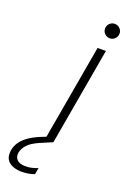

<svg xmlns="http://www.w3.org/2000/svg" viewBox="-282 -725 646 974"><g transform="rotate(20 40.5 -237.5)"><path d="M27 0 119 -526H164L72 0ZM160 -593Q144 -593 132.5 -604.5Q121 -616 121 -632Q121 -648 132.5 -659.5Q144 -671 160 -671Q176 -671 187.5 -659.5Q199 -648 199 -632Q199 -616 187.5 -604.5Q176 -593 160 -593ZM-30 196Q-53 196 -75.5 188Q-98 180 -109.5 161.5Q-121 143 -116 110Q-112 89 -99.5 69.5Q-87 50 -63 32Q-39 14 -1 -2L62 -27L72 0L4 29Q-36 47 -53.5 66.5Q-71 86 -76 107Q-81 133 -66.5 148Q-52 163 -23 163Q-4 164 13.5 159.5Q31 155 46 149L40 184Q25 190 6.5 193Q-12 196 -30 196Z"/></g></svg>

Font: DM Sans 9pt ExtraLight
Style: Italic
Weight: 250
Italic angle: -10°
Version: Version 4.004;gftools[0.9.30]